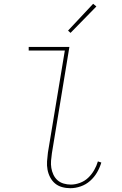

<svg xmlns="http://www.w3.org/2000/svg" viewBox="-20 -982 640 1010"><path d="M350 8Q327 8 306 2Q285 -4 269.5 -17Q254 -30 244 -49Q234 -68 230 -89.5Q226 -111 227.5 -133.5Q229 -156 232 -179L321 -716H131V-735H345L253 -176Q250 -156 248.5 -136.5Q247 -117 250 -98.5Q253 -80 261 -63Q269 -46 282.5 -34Q296 -22 314.5 -16.5Q333 -11 353 -11Q376 -11 400.5 -20Q425 -29 443.5 -46.5Q462 -64 475 -86.5Q488 -109 495 -133L513 -127Q505 -100 490.5 -75Q476 -50 454 -30.5Q432 -11 404.5 -1.5Q377 8 350 8ZM351 -809 338 -821 470 -962 487 -948Z"/></svg>

Font: Iosevka HT Thin Extended
Style: Italic
Weight: 100
Width: 7
Italic angle: -9°
Monospace: yes
Designer: Belleve Invis
Foundry: Belleve Invis
Version: Version 32.3.0; ttfautohint (v1.8.4)